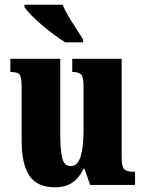

<svg xmlns="http://www.w3.org/2000/svg" viewBox="-20 -786 617 816"><path d="M214 10Q138 10 105 -39Q72 -88 72 -188V-409Q72 -452 65.5 -466Q59 -480 27 -480H24V-536H236V-222Q236 -148 244.5 -114Q253 -80 281 -80Q310 -80 322.5 -120.5Q335 -161 335 -230V-418Q335 -461 323.5 -470.5Q312 -480 290 -480H287V-536H497V-118Q497 -75 509.5 -65.5Q522 -56 544 -56H554V0H363L339 -69H335Q317 -30 287.5 -10Q258 10 214 10ZM257 -606Q235 -620 208.5 -639.5Q182 -659 156.5 -681Q131 -703 111.5 -723Q92 -743 84 -756V-766H246Q255 -744 271 -717Q287 -690 304 -664Q321 -638 333 -619V-606Z"/></svg>

Font: Noto Serif Sinhala ExtraCondensed Black
Style: Regular
Weight: 900
Width: 2
Designer: Jelle Bosma - Monotype Design Team
Foundry: Monotype Imaging Inc.
Version: Version 2.007; ttfautohint (v1.8.4.7-5d5b)